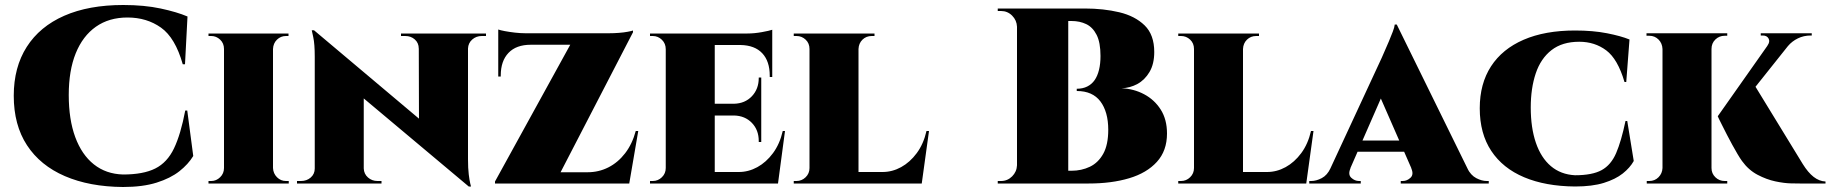

<svg xmlns="http://www.w3.org/2000/svg" viewBox="-20 -734 7322 768"><path d="M729 -292 753 -110Q733 -77 697.5 -49Q662 -21 606.5 -3.5Q551 14 472 14Q338 13 239.5 -29.5Q141 -72 88 -153Q35 -234 35 -351Q35 -465 87 -546.5Q139 -628 237 -671Q335 -714 473 -714Q557 -714 622.5 -700Q688 -686 730 -668L720 -477H711Q681 -583 624 -623.5Q567 -664 490 -664Q416 -664 363.5 -627Q311 -590 283 -521Q255 -452 255 -354Q255 -256 281 -185.5Q307 -115 355.5 -76.5Q404 -38 472 -36Q553 -36 601 -60Q649 -84 676 -140.5Q703 -197 721 -292Z M1072 -600V0H876V-600ZM879 -62V0H814V-10Q814 -10 819 -10Q824 -10 825 -10Q845 -10 860.5 -25Q876 -40 876 -62ZM1070 -62H1072Q1073 -40 1088 -25Q1103 -10 1124 -10Q1124 -10 1129 -10Q1134 -10 1135 -10V0H1070ZM1070 -538V-600H1134V-590Q1134 -590 1129.5 -590Q1125 -590 1124 -590Q1103 -590 1088 -575.5Q1073 -561 1072 -538ZM879 -538H876Q876 -561 860.5 -575.5Q845 -590 825 -590Q824 -590 819 -590Q814 -590 814 -590V-600H879Z M1236 -613 1844 -101 1855 12 1247 -498ZM1242 -60V0H1168V-10Q1168 -10 1176 -10Q1184 -10 1184 -10Q1207 -10 1223 -24Q1239 -38 1239 -60ZM1435 -60Q1436 -38 1452 -24Q1468 -10 1490 -10Q1490 -10 1498 -10Q1506 -10 1506 -10V0H1433V-60ZM1236 -613 1435 -402V0H1239V-507Q1239 -558 1233 -585.5Q1227 -613 1227 -613ZM1852 -600V-97Q1852 -61 1855 -36.5Q1858 -12 1861 0Q1864 12 1864 12H1855L1656 -216L1655 -600ZM1850 -540V-600H1924V-590Q1924 -590 1915.5 -590Q1907 -590 1907 -590Q1885 -590 1869 -576Q1853 -562 1852 -540ZM1655 -540Q1655 -562 1639.5 -576Q1624 -590 1601 -590Q1601 -590 1592.5 -590Q1584 -590 1584 -590V-600H1658V-540Z M2512 -612Q2512 -612 2512 -608.5Q2512 -605 2512 -605L2199 0H1960V-8L2261 -555H1973V-601H2417Q2435 -601 2455 -602.5Q2475 -604 2491 -607Q2507 -610 2512 -612ZM2490 -45 2484 0H2027V-45ZM2533 -210 2497 0H2296L2330 -45Q2375 -45 2413.5 -64.5Q2452 -84 2480.5 -121Q2509 -158 2523 -210ZM1973 -558H2103V-555Q2045 -555 2014 -522.5Q1983 -490 1983 -432V-428H1973ZM1973 -616Q1981 -613 1999.5 -609.5Q2018 -606 2040 -603.5Q2062 -601 2081 -601L1973 -591Z M2839 -600V0H2643V-600ZM3050 -46 3090 0H2837V-46ZM3025 -319V-272H2837V-319ZM3069 -600V-554H2837V-600ZM3120 -210 3092 0H2906L2935 -46Q2974 -46 3009.5 -65.5Q3045 -85 3072 -121.5Q3099 -158 3111 -210ZM3025 -274V-166H3015V-170Q3015 -214 2987.5 -242.5Q2960 -271 2916 -272V-274ZM3025 -424V-317H2916V-319Q2960 -320 2987.5 -349Q3015 -378 3015 -422V-424ZM3069 -556V-426H3059V-431Q3059 -489 3029 -521Q2999 -553 2942 -554V-556ZM3069 -615V-591L2970 -600Q2997 -600 3027.5 -605.5Q3058 -611 3069 -615ZM2646 -62 2645 0H2580V-10Q2580 -10 2585 -10Q2590 -10 2591 -10Q2612 -10 2627.5 -25Q2643 -40 2643 -62ZM2646 -537H2643Q2643 -560 2627.5 -575Q2612 -590 2591 -590Q2590 -590 2585 -590Q2580 -590 2580 -590V-600H2645Z M3414 -600V0H3218V-600ZM3624 -46 3665 0H3412V-46ZM3696 -210 3667 0H3481L3510 -46Q3549 -46 3584.5 -65.5Q3620 -85 3647 -121.5Q3674 -158 3686 -210ZM3221 -62 3220 0H3155V-10Q3155 -10 3160 -10Q3165 -10 3166 -10Q3187 -10 3202.5 -25Q3218 -40 3218 -62ZM3412 -538V-600H3478V-590Q3477 -590 3472 -590Q3467 -590 3467 -590Q3445 -590 3430 -575.5Q3415 -561 3414 -538ZM3221 -538H3218Q3218 -561 3202.5 -575.5Q3187 -590 3166 -590Q3165 -590 3160 -590Q3155 -590 3155 -590V-600H3221Z M4103 -700H4319Q4394 -700 4457 -685Q4520 -670 4558.5 -632.5Q4597 -595 4597 -526Q4597 -478 4578 -446Q4559 -414 4529.5 -398Q4500 -382 4466 -381Q4515 -379 4556.5 -357Q4598 -335 4623 -295.5Q4648 -256 4648 -200Q4648 -131 4607.5 -86.5Q4567 -42 4496.5 -21Q4426 0 4335 0H4244Q4244 0 4244.5 -13Q4245 -26 4245 -38.5Q4245 -51 4245 -51H4266Q4306 -51 4339.5 -67Q4373 -83 4393 -119Q4413 -155 4413 -215Q4413 -251 4405 -279.5Q4397 -308 4381.5 -328.5Q4366 -349 4342.5 -359.5Q4319 -370 4287 -370V-379Q4311 -379 4329 -388Q4347 -397 4358.5 -413.5Q4370 -430 4376 -454.5Q4382 -479 4382 -510Q4382 -564 4366.5 -594.5Q4351 -625 4325 -637.5Q4299 -650 4266 -650H4113Q4113 -651 4110.5 -663Q4108 -675 4105.5 -687.5Q4103 -700 4103 -700ZM4253 -700V0H4048V-700ZM4051 -73V0H3971V-10Q3973 -10 3978 -10Q3983 -10 3984 -10Q4010 -10 4028.5 -28.5Q4047 -47 4048 -73ZM4051 -627H4048Q4047 -653 4028.5 -671.5Q4010 -690 3984 -690Q3983 -690 3978 -690Q3973 -690 3971 -690V-700H4051Z M4952 -600V0H4756V-600ZM5162 -46 5203 0H4950V-46ZM5234 -210 5205 0H5019L5048 -46Q5087 -46 5122.5 -65.5Q5158 -85 5185 -121.5Q5212 -158 5224 -210ZM4759 -62 4758 0H4693V-10Q4693 -10 4698 -10Q4703 -10 4704 -10Q4725 -10 4740.5 -25Q4756 -40 4756 -62ZM4950 -538V-600H5016V-590Q5015 -590 5010 -590Q5005 -590 5005 -590Q4983 -590 4968 -575.5Q4953 -561 4952 -538ZM4759 -538H4756Q4756 -561 4740.5 -575.5Q4725 -590 4704 -590Q4703 -590 4698 -590Q4693 -590 4693 -590V-600H4759Z M5567 -636 5877 -5H5650L5481 -391ZM5382 -61Q5371 -36 5385 -23Q5399 -10 5416 -10H5423V0H5217V-10Q5217 -10 5221 -10Q5225 -10 5225 -10Q5245 -10 5267 -21.5Q5289 -33 5302 -61ZM5567 -636 5566 -483 5356 -3H5275L5507 -503Q5511 -513 5519 -530.5Q5527 -548 5535.5 -568.5Q5544 -589 5551 -607Q5558 -625 5559 -636ZM5634 -172V-127H5385V-172ZM5625 -61H5849Q5863 -33 5885 -21.5Q5907 -10 5927 -10Q5927 -10 5931 -10Q5935 -10 5935 -10V0H5583V-10H5591Q5608 -10 5622 -23Q5636 -36 5625 -61Z M6489 -250 6515 -90Q6500 -63 6471 -40Q6442 -17 6395.5 -2.5Q6349 12 6280 12Q6162 11 6076.5 -25Q5991 -61 5945 -130.5Q5899 -200 5899 -301Q5899 -399 5944 -468.5Q5989 -538 6074.5 -575Q6160 -612 6280 -612Q6352 -612 6408 -601Q6464 -590 6498 -576L6485 -406H6478Q6451 -498 6405 -532.5Q6359 -567 6297 -567Q6229 -567 6186 -533.5Q6143 -500 6123 -440.5Q6103 -381 6103 -304Q6103 -223 6123.5 -163Q6144 -103 6183.5 -69.5Q6223 -36 6280 -33Q6349 -33 6386.5 -53.5Q6424 -74 6444.5 -121.5Q6465 -169 6482 -250Z M6991 -405 7191 -78Q7212 -44 7234.5 -26.5Q7257 -9 7282 -8V0H7179Q7170 0 7143.5 -0.5Q7117 -1 7081.5 -8.5Q7046 -16 7010 -35Q6974 -54 6948 -90Q6940 -101 6930 -118Q6920 -135 6909 -155Q6898 -175 6888 -194.5Q6878 -214 6869.5 -231Q6861 -248 6856 -258Q6851 -268 6851 -269ZM7167 -594 6916 -279 6851 -269 7080 -594ZM7227 -601V-592H7223Q7195 -592 7171.5 -580.5Q7148 -569 7132 -550L7050 -552Q7061 -567 7054.5 -579.5Q7048 -592 7031 -592H7023V-601H7223ZM6826 -601V0H6630V-601ZM6632 -62V0H6567V-10Q6567 -10 6571 -10Q6575 -10 6577 -10Q6599 -10 6614 -25Q6629 -40 6630 -62ZM6823 -62H6826Q6826 -40 6841.5 -25Q6857 -10 6879 -10Q6881 -10 6885 -10Q6889 -10 6889 -10V0H6823ZM6823 -538V-601H6889V-591Q6888 -591 6884.5 -591Q6881 -591 6879 -591Q6857 -591 6841.5 -576Q6826 -561 6826 -538ZM6632 -538H6630Q6629 -561 6614 -576Q6599 -591 6577 -591Q6576 -591 6572 -591Q6568 -591 6566 -591V-601H6632Z"/></svg>

Font: Cinzel Black
Style: Regular
Weight: 900
Designer: Natanael Gama
Version: Version 2.000